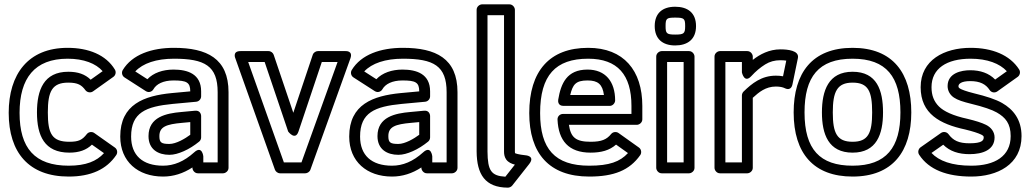

<svg xmlns="http://www.w3.org/2000/svg" viewBox="-20 -772 4731 883"><path d="M299 -70C343.4 -70 377.1 -81.9 402.8 -106.8L458.2 -67.7C424.7 -30.7 375.4 -10 296 -10C139.9 -10 70 -90.6 70 -253C70 -412.3 139.2 -502 291 -502C365.3 -502 420.8 -480 452 -444.7L397 -405.5C371.1 -430.7 338.4 -442 294 -442C181.1 -442 150 -357.6 150 -255C150 -148.6 183.8 -70 299 -70ZM299 -120C219.2 -120 200 -156.6 200 -255C200 -351.9 219.6 -392 294 -392C338.2 -392 355.3 -381 372.9 -357.1C379.9 -347.7 395.8 -343.3 407.5 -351.6L501.5 -418.6C511.9 -426 515.1 -440.8 508.4 -451.9C467.5 -520 386.7 -552 291 -552C108.9 -552 20 -430.4 20 -253C20 -70.4 112.6 40 296 40C398.3 40 470.4 6.7 514.7 -59C522.2 -70.1 519.4 -85.7 508.4 -93.4L413.4 -160.4C403.6 -167.4 387.8 -166.2 379.3 -155.4C358.6 -129 342.7 -120 299 -120Z M780 -502C921.8 -502 981 -469.1 981 -348V-25H915V-53C915 -53 909.9 -104.8 873.2 -71.5C826.7 -29.3 779.6 -10 730 -10C635.4 -10 583 -57.9 583 -144C583 -254.5 650.9 -282.1 774.4 -294.1L882.3 -304.1C895.3 -305.3 905 -316.8 905 -329V-352C905 -431.9 842.9 -452 778 -452C729 -452 685.4 -437 657.9 -407.7L602.1 -443.5C637.1 -480.9 699 -502 780 -502ZM780 -552C677.2 -552 587.7 -521.1 544.6 -449.9C537.8 -438.7 541.1 -423.3 552.5 -416L650.5 -353C664.3 -344.1 679.5 -350.5 685.8 -361.8C698.7 -384.8 729.8 -402 778 -402C838.1 -402 855 -393.4 855 -351.8L769.6 -343.9C643.2 -331.6 533 -292.4 533 -144C533 -29.1 614 40 730 40C777.4 40 822.3 25.9 865 -2V0C865 10.7 874.9 25 890 25H1006C1016.7 25 1031 15.1 1031 0V-348C1031 -503.2 931.4 -552 780 -552ZM663 -146C663 -84.4 708.1 -60 759 -60C779.5 -60 801.2 -66.1 825.1 -76.6C849.4 -87.3 872.9 -102.1 895.8 -120.6C901.6 -125.3 905 -132.7 905 -140V-238C905 -248.7 898.2 -264.8 877.7 -262.9L813.7 -256.9C745.3 -250.9 663 -234.7 663 -146ZM759 -110C721.5 -110 713 -116.6 713 -146C713 -188.9 744.2 -200.6 818.3 -207.1L855 -210.5V-152.2C832.3 -135.1 790.2 -110 759 -110Z M1366.4 -25H1285.6L1121.4 -487H1197.1L1305.3 -167C1305.3 -167 1338 -123.2 1352.7 -167.1L1460 -487H1532.5ZM1384 25C1392.8 25 1403.8 18.9 1407.5 8.5L1591.5 -503.5C1604.8 -540.4 1568 -537 1568 -537H1442C1432.6 -537 1421.8 -530.5 1418.3 -519.9L1328.9 -253.3L1238.7 -520C1235.7 -528.9 1226.1 -537 1215 -537H1086C1047 -537 1062.4 -503.6 1062.4 -503.6L1244.4 8.4C1247.4 16.8 1256.9 25 1268 25Z M1833 -502C1974.8 -502 2034 -469.1 2034 -348V-25H1968V-53C1968 -53 1962.9 -104.8 1926.2 -71.5C1879.7 -29.3 1832.6 -10 1783 -10C1688.4 -10 1636 -57.9 1636 -144C1636 -254.5 1703.9 -282.1 1827.4 -294.1L1935.3 -304.1C1948.3 -305.3 1958 -316.8 1958 -329V-352C1958 -431.9 1895.9 -452 1831 -452C1782 -452 1738.4 -437 1710.9 -407.7L1655.1 -443.5C1690.1 -480.9 1752 -502 1833 -502ZM1833 -552C1730.2 -552 1640.7 -521.1 1597.6 -449.9C1590.8 -438.7 1594.1 -423.3 1605.5 -416L1703.5 -353C1717.3 -344.1 1732.5 -350.5 1738.8 -361.8C1751.7 -384.8 1782.8 -402 1831 -402C1891.1 -402 1908 -393.4 1908 -351.8L1822.6 -343.9C1696.2 -331.6 1586 -292.4 1586 -144C1586 -29.1 1667 40 1783 40C1830.4 40 1875.3 25.9 1918 -2V0C1918 10.7 1927.9 25 1943 25H2059C2069.7 25 2084 15.1 2084 0V-348C2084 -503.2 1984.4 -552 1833 -552ZM1716 -146C1716 -84.4 1761.1 -60 1812 -60C1832.5 -60 1854.2 -66.1 1878.1 -76.6C1902.4 -87.3 1925.9 -102.1 1948.8 -120.6C1954.6 -125.3 1958 -132.7 1958 -140V-238C1958 -248.7 1951.2 -264.8 1930.7 -262.9L1866.7 -256.9C1798.3 -250.9 1716 -234.7 1716 -146ZM1812 -110C1774.5 -110 1766 -116.6 1766 -146C1766 -188.9 1797.2 -200.6 1871.3 -207.1L1908 -210.5V-152.2C1885.3 -135.1 1843.2 -110 1812 -110Z M2222 -75.1V-702H2298V-75C2298 -63.4 2299.7 -50.4 2307.8 -38.8C2317.8 -24.7 2333.3 -18.6 2347.9 -14.9L2304.1 40.7C2238.7 36.8 2222.8 12.6 2222 -75.1ZM2172 -74.9C2172.9 29 2210.2 90.6 2315.9 91C2322.1 91 2330.7 87.7 2335.6 81.5L2413.6 -17.5C2443.4 -55.3 2396.6 -57.9 2396.6 -57.9C2364.8 -61.2 2350.6 -66.2 2348.8 -67.6C2348.6 -67.9 2348 -70.3 2348 -75V-727C2348 -737.7 2338.1 -752 2323 -752H2197C2186.3 -752 2172 -742.1 2172 -727Z M2685 -502C2820.5 -502 2884 -427.4 2884 -285V-248H2569C2555.9 -248 2543.3 -237.5 2544 -221.9C2548.3 -125.5 2594.7 -70 2696 -70C2744.9 -70 2783.1 -80.3 2813.2 -107L2868 -68C2831.4 -28.2 2782.1 -10 2690 -10C2531.4 -10 2464 -87.6 2464 -252C2464 -425.7 2534.9 -502 2685 -502ZM2685 -552C2507.1 -552 2414 -444.9 2414 -252C2414 -67.5 2504.6 40 2690 40C2802.9 40 2875 11.6 2924.4 -58.6C2931.5 -68.6 2930.1 -85.1 2918.5 -93.4L2824.5 -160.4C2815 -167.1 2799.2 -166.4 2790.6 -155.7C2770.2 -130.5 2746.7 -120 2696 -120C2626.7 -120 2604.8 -141.2 2596.4 -198H2909C2919.7 -198 2934 -207.9 2934 -223V-285C2934 -447.4 2848.8 -552 2685 -552ZM2809 -310C2809 -397.1 2764.4 -452 2682 -452C2586.6 -452 2559.7 -388.1 2547.3 -314.1C2546.1 -306.7 2545.4 -285 2572 -285H2784C2799.1 -285 2809 -299.3 2809 -310ZM2757.5 -335H2602.4C2614.1 -382.8 2627 -402 2682 -402C2730.1 -402 2750.9 -384.2 2757.5 -335Z M3085 -691C3126.3 -691 3131 -686.7 3131 -652C3131 -617.7 3125.2 -613 3085 -613C3045.3 -613 3041 -618.5 3041 -652C3041 -686.8 3045.1 -691 3085 -691ZM3085 -741C3027.4 -741 2991 -712 2991 -652C2991 -593.8 3026.4 -563 3085 -563C3140.8 -563 3181 -589.8 3181 -652C3181 -713.8 3142.1 -741 3085 -741ZM3048 -25V-487H3124V-25ZM2998 0C2998 10.7 3007.9 25 3023 25H3149C3159.7 25 3174 15.1 3174 0V-512C3174 -522.7 3164.1 -537 3149 -537H3023C3012.3 -537 2998 -527.1 2998 -512Z M3581.1 -421.2C3569.6 -423.3 3559.9 -424 3548 -424C3481.9 -424 3437.9 -388.1 3399.6 -350.9C3394.7 -346.2 3392 -338.8 3392 -333V-25H3316V-487H3392V-439C3392 -439 3402.8 -386.4 3435.4 -422.1C3455.4 -443.9 3476.6 -461.7 3499.2 -475.8C3519.8 -488.6 3542.5 -495 3569 -495C3579.8 -495 3590.1 -494.2 3596 -493.2ZM3442 -496.5V-512C3442 -522.7 3432.1 -537 3417 -537H3291C3280.3 -537 3266 -527.1 3266 -512V0C3266 10.7 3275.9 25 3291 25H3417C3427.7 25 3442 15.1 3442 0V-322.2C3470.2 -348.1 3501.5 -374 3548 -374C3566.8 -374 3580.3 -370.9 3588.8 -366.6C3618.7 -351.7 3623.8 -380.9 3624.5 -383.9L3649.5 -504.9C3656.7 -540 3601.9 -545 3569 -545C3517.6 -545 3474.9 -522.5 3442 -496.5Z M3901 -502C4057.2 -502 4121 -417.6 4121 -255C4121 -94.2 4056.4 -10 3901 -10C3750.6 -10 3680 -85 3680 -255C3680 -418.1 3743.8 -502 3901 -502ZM3901 -552C3714.4 -552 3630 -435.8 3630 -255C3630 -65 3723.4 40 3901 40C4085.7 40 4171 -76.2 4171 -255C4171 -435.2 4086.8 -552 3901 -552ZM3901 -70C4011.6 -70 4041 -154.6 4041 -255C4041 -356.3 4013.1 -442 3901 -442C3789.7 -442 3760 -354.9 3760 -255C3760 -154.6 3790 -70 3901 -70ZM3901 -120C3829.2 -120 3810 -159.7 3810 -255C3810 -350.4 3829.7 -392 3901 -392C3973.1 -392 3991 -352.4 3991 -255C3991 -159.3 3972.1 -120 3901 -120Z M4442 -449C4401.5 -449 4338 -436.3 4338 -376C4338 -354.3 4349.4 -335 4367.1 -323.2C4384.5 -311.6 4409.5 -303.7 4446.1 -294.7C4503 -281 4543 -266.9 4564.1 -254.8C4604.1 -231.9 4628 -203.9 4628 -146C4628 -53.5 4555 -10 4447 -10C4357.4 -10 4298.4 -31.8 4263.8 -68.6L4317.9 -106.5C4348.4 -76.1 4388.4 -63 4439 -63C4500.3 -63 4554 -83.2 4554 -140C4554 -166.3 4537.1 -186.9 4514.5 -197.9C4494.3 -207.9 4467.2 -216.3 4429.6 -225.4C4363.1 -239.7 4320.4 -260 4298.2 -282.2C4275.4 -304.9 4264 -333.1 4264 -371C4264 -457 4333.9 -502 4444 -502C4520.4 -502 4577.6 -479.8 4610.4 -444.4L4556.7 -406.1C4527.9 -435.7 4488.3 -449 4442 -449ZM4442 -399C4486.9 -399 4513.7 -384.9 4531.1 -358.3C4539.5 -345.4 4555.8 -344 4566.5 -351.6L4660.5 -418.6C4670.3 -425.6 4674.4 -440.9 4667.1 -452.4C4624.2 -519.8 4542.1 -552 4444 -552C4322.9 -552 4214 -496.1 4214 -371C4214 -248.1 4303.9 -201.3 4418.4 -176.6C4452.8 -168.3 4478.7 -159.8 4492.5 -153.1C4503.9 -147.5 4504 -144.3 4504 -140C4504 -127.4 4497.7 -113 4439 -113C4388.8 -113 4363.5 -126 4342.1 -154.9C4334.2 -165.5 4318.7 -168.2 4307.6 -160.5L4213.6 -94.5C4203.2 -87.1 4199.7 -71.7 4207.1 -60.4C4252.2 8.9 4335.8 40 4447 40C4566.1 40 4678 -14.8 4678 -146C4678 -222.6 4639.5 -269.2 4588.9 -298.2C4560 -314.8 4516.9 -329 4457.9 -343.3C4423.8 -351.7 4401.5 -360.4 4394.9 -364.8C4388.6 -369 4388 -371.1 4388 -376C4388 -386.1 4400.9 -399 4442 -399Z"/></svg>

Font: Fog Sans
Style: Outline
Weight: 700
Foundry: Intel Corporation
Version: Version 1.00